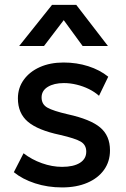

<svg xmlns="http://www.w3.org/2000/svg" viewBox="-20 -780 534 814"><path d="M243.3 14.6Q182.1 14.6 128.6 -2.8Q75.1 -20.2 38.7 -50L79.8 -130.2Q114.6 -103.3 157.8 -88Q201 -72.6 243.2 -72.6Q291.6 -72.6 318.7 -89.5Q345.7 -106.4 345.7 -137.1Q345.7 -165.8 322.2 -179.6Q298.8 -193.4 234.2 -208.2Q140.6 -228 98.3 -263.8Q55.9 -299.6 55.9 -362.8Q55.9 -407.5 80.8 -441.8Q105.6 -476.2 149.1 -495.6Q192.7 -515 249.4 -515Q305.1 -515 354.2 -499.3Q403.2 -483.6 438.9 -454.8L399.8 -373.9Q381.4 -390.3 357 -402.4Q332.6 -414.4 305.2 -421.1Q277.9 -427.8 250.8 -427.8Q208.9 -427.8 182.6 -411.7Q156.3 -395.6 156.3 -366.9Q156.3 -337.4 181.3 -323.5Q206.2 -309.6 267.3 -295.5Q363.4 -274.4 404.8 -239.5Q446.3 -204.7 446.3 -142.6Q446.3 -95 420.9 -59.7Q395.5 -24.4 349.8 -4.9Q304.1 14.6 243.3 14.6ZM61.3 -585 200.7 -759.5H303.2L437.6 -585H330.3L250.2 -694.6L166.6 -585Z"/></svg>

Font: Geologica Thin
Style: Regular
Weight: 100
Version: Version 1.010;gftools[0.9.28]